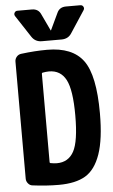

<svg xmlns="http://www.w3.org/2000/svg" viewBox="-63 -1012 627 1062"><g transform="rotate(-5 250.0 -480.5)"><path d="M344.7 -969.7H424.8Q435.5 -969.7 440.9 -960.4Q446.3 -951.2 440.4 -941.4L360.4 -819.3Q341.8 -790 304.7 -790H195.3Q159.2 -790 139.6 -819.3L59.6 -941.4Q53.7 -951.2 59.1 -960.4Q64.5 -969.7 75.2 -969.7H155.3Q191.4 -969.7 205.1 -938.5L249 -845.7Q249 -844.7 250 -844.7Q251 -844.7 251 -845.7L294.9 -938.5Q308.6 -969.7 344.7 -969.7ZM219.7 -110.4Q283.2 -110.4 313.5 -165.5Q343.8 -220.7 343.8 -365.2Q343.8 -506.8 314 -563.5Q284.2 -620.1 219.7 -620.1Q204.1 -620.1 183.6 -616.2Q179.7 -615.2 179.7 -610.4V-120.1Q179.7 -115.2 183.6 -114.3Q204.1 -110.4 219.7 -110.4ZM219.7 -740.2Q360.4 -740.2 420.4 -658.2Q480.5 -576.2 480.5 -365.2Q480.5 -221.7 451.7 -138.7Q422.9 -55.7 368.2 -22.9Q313.5 9.8 219.7 9.8Q151.4 9.8 75.2 0Q60.5 -1 50.3 -13.2Q40 -25.4 40 -40V-690.4Q40 -705.1 49.8 -716.8Q59.6 -728.5 75.2 -730.5Q151.4 -740.2 219.7 -740.2Z"/></g></svg>

Font: Rounded-L Mgen+ 1m bold
Style: Bold
Weight: 700
Designer: [Source Han Sans]
Ryoko NISHIZUKA  (kana & ideographs); Paul D. Hunt (Latin, Greek & Cyrillic); Wenlong ZHANG  (bopomofo
Version: Version 1.059.20150602